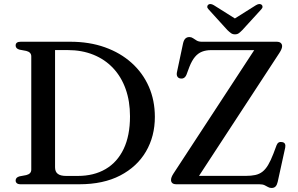

<svg xmlns="http://www.w3.org/2000/svg" viewBox="-20 -905 1462 943"><path d="M56.8 -18.4Q56.8 -33.7 75.9 -38.9L108.7 -45Q120.8 -47.9 127.2 -54.6Q133.6 -61.3 133.6 -72V-628Q133.6 -638.7 127.2 -645.4Q120.8 -652.1 108.7 -655L75.9 -661.1Q56.8 -666.3 56.8 -681.6Q56.8 -690.4 62.8 -695.2Q68.8 -700 81.5 -700H325.4Q418.9 -700 495.2 -672.8Q571.5 -645.6 626.5 -596.1Q681.5 -546.6 711.1 -479.2Q740.6 -411.8 740.6 -330.9Q740.6 -235.6 696.9 -160.8Q653.1 -86.1 570.3 -43Q487.5 0 369.7 0H81.5Q68.8 0 62.8 -5.1Q56.8 -10.1 56.8 -18.4ZM361.8 -40.9Q441.2 -40.9 498.6 -74.6Q556.1 -108.2 587.3 -173.5Q618.5 -238.7 618.5 -333.7Q618.5 -407.9 597.1 -467.8Q575.8 -527.7 535.6 -570.4Q495.5 -613.2 438.9 -636.1Q382.3 -659.1 311.8 -659.1H250.4V-83.2Q250.4 -61.4 263.8 -51.2Q277.2 -40.9 304.7 -40.9ZM1352.5 -645.4 942.1 -17.8 882.6 -41.2H1187.8Q1214.1 -41.2 1233.8 -45.5Q1253.4 -49.7 1268.7 -61.4Q1283.9 -73.1 1296.8 -94.6Q1309.6 -116 1322.8 -150.2L1338.5 -192Q1342.5 -202 1349.5 -205.6Q1356.4 -209.1 1365.8 -207.1Q1376.1 -205.4 1379.6 -198.2Q1383 -190.9 1380.8 -179.9L1343.8 -11.4Q1340.5 3.1 1333.6 10.6Q1326.7 18.2 1313.6 18.2Q1304.2 18.2 1296.6 13.7Q1289 9.2 1279.4 4.6Q1269.7 0 1253.6 0H846.8Q832.8 0 826.4 -5.7Q820 -11.4 820 -20.9Q820 -27.8 822.9 -35.4Q825.8 -43 832.1 -52.7L1244.7 -683.4L1259.2 -658.8H1016.2Q991.7 -658.8 972.3 -651.2Q952.8 -643.6 937.7 -625.7Q922.6 -607.9 910.2 -576.6L895.7 -537.7Q890.6 -526.1 882.7 -521.9Q874.8 -517.8 865.8 -519.5Q856 -521.1 851.2 -528.9Q846.4 -536.7 849 -550.1L879 -691.6Q882.7 -708.1 890.3 -715.5Q897.9 -723 910.4 -723Q920.1 -723 928.2 -717.3Q936.2 -711.6 946.1 -705.8Q956 -700 971 -700H1338.4Q1352.1 -700 1358.9 -694Q1365.6 -688 1365.6 -678.3Q1365.6 -672.2 1362.4 -663.9Q1359.1 -655.6 1352.5 -645.4ZM1153.6 -801.8 1030.3 -879.4Q1012.9 -889.7 1002.8 -881.9Q998.5 -878.6 998 -872.3Q997.4 -866 1004.5 -858.9L1096.7 -757.4Q1106.6 -747.9 1114.6 -742.1Q1122.6 -736.3 1134.1 -736.3Q1145.6 -736.3 1153.3 -742.1Q1160.9 -747.9 1170.3 -757.4L1263 -858.9Q1269.8 -866 1269.4 -872.3Q1269 -878.6 1264.7 -881.9Q1254.4 -889.7 1237 -879.4L1113.7 -801.8Z"/></svg>

Font: Fraunces
Style: Regular
Weight: 900
Version: Version 1.000;[b76b70a41]